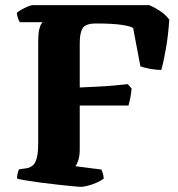

<svg xmlns="http://www.w3.org/2000/svg" viewBox="-20 -724 691 744"><path d="M291 0Q284 0 260 -2.5Q236 -5 203 -8.5Q170 -12 137 -16.5Q104 -21 79.5 -25Q55 -29 46 -32Q46 -42 48.5 -52.5Q51 -63 54 -68L83 -72Q96 -74 106.5 -82.5Q117 -91 122.5 -111.5Q128 -132 128 -169V-563Q128 -594 132 -610Q136 -626 140.5 -632Q145 -638 145 -638H57Q53 -643 49.5 -654Q46 -665 45 -674Q51 -680 63.5 -687Q76 -694 88.5 -699Q101 -704 106 -704H559Q578 -696 600 -681.5Q622 -667 636 -648Q632 -586 622.5 -533Q613 -480 605 -453Q584 -453 560.5 -457.5Q537 -462 524 -467L496 -615Q488 -622 452.5 -627.5Q417 -633 352 -633Q312 -633 300.5 -615Q289 -597 289 -558V-385Q331 -387 362 -388.5Q393 -390 420 -392.5Q447 -395 475 -398L490 -381Q488 -359 484.5 -342Q481 -325 478 -315H289V-145Q289 -121 283.5 -103.5Q278 -86 272 -80L373 -67Q375 -62 378 -53.5Q381 -45 382 -32Q367 -20 338.5 -10Q310 0 291 0Z"/></svg>

Font: Texturina Medium 12pt ExtraBold
Style: Regular
Weight: 800
Version: Version 1.002